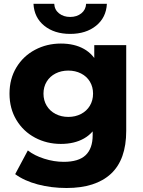

<svg xmlns="http://www.w3.org/2000/svg" viewBox="-20 -775 743 998"><path d="M58.9 130.2 124.7 6.9Q158.4 33.6 209.7 49.9Q260.9 66.2 311.2 66.2Q389 66.2 425.3 31.4Q461.7 -3.3 461.7 -72.2V-143.6L471.7 -288.2L470 -433.3V-540.3H636.1V-94.8Q636.1 54.7 556.5 128.5Q476.9 202.2 325.8 202.2Q246.4 202.2 176.3 183.6Q106.2 165 58.9 130.2ZM29.4 -288.2Q29.4 -365.3 65.2 -424.5Q100.9 -483.7 162.1 -516.1Q223.3 -548.6 296.4 -548.6Q366.6 -548.6 416.5 -520.6Q466.4 -492.6 493.3 -434.5Q520.2 -376.4 520.2 -288.2Q520.2 -200 493.3 -141.7Q466.4 -83.4 416.5 -55.2Q366.6 -26.9 296.4 -26.9Q223.3 -26.9 162.2 -59.4Q101 -91.9 65.2 -151.5Q29.4 -211.1 29.4 -288.2ZM463.7 -288.2Q463.7 -323.5 447.2 -350.8Q430.8 -378.1 401.2 -393.1Q371.6 -408.1 335 -408.1Q298.4 -408.1 268.9 -393.1Q239.4 -378.1 222.7 -350.8Q206 -323.5 206 -288.2Q206 -252.9 222.8 -225.3Q239.6 -197.7 269.1 -182.5Q298.7 -167.3 335.1 -167.3Q371.6 -167.3 401.1 -182.6Q430.6 -197.8 447.1 -225.4Q463.7 -253.1 463.7 -288.2ZM154 -755.4H261.9Q263.4 -724.3 286.8 -705.6Q310.2 -686.9 344.8 -686.9Q379.3 -686.9 402.7 -705.6Q426.1 -724.3 427.7 -755.4H535.6Q532 -683.7 479.4 -641.2Q426.9 -598.8 344.8 -598.8Q262.7 -598.8 210.1 -641.2Q157.6 -683.7 154 -755.4Z"/></svg>

Font: iiserrat Thin
Style: Regular
Weight: 100
Designer: Akira Ohta
Foundry: Akira Ohta
Version: Version 1.200;Glyphs 3.3.1 (3343)